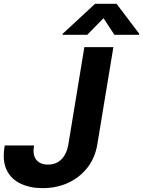

<svg xmlns="http://www.w3.org/2000/svg" viewBox="-28 -974 749 1004"><path d="M194.8 9.8Q129.4 9.8 79.8 -13.7Q30.3 -37.1 7.1 -84.5Q-16.1 -131.8 -4.4 -205.1L-2.9 -213.4H150.4L148.9 -205.1Q144.5 -176.3 152.1 -155.8Q159.7 -135.3 178 -124.3Q196.3 -113.3 223.1 -113.3Q251.5 -113.3 273.2 -125.5Q294.9 -137.7 309.3 -161.4Q323.7 -185.1 329.6 -219.7L413.1 -727.5H564.9L481 -219.7Q469.7 -149.9 429.7 -98.1Q389.6 -46.4 329.1 -18.3Q268.6 9.8 194.8 9.8ZM570.3 -792 513.2 -878.9 428.2 -792H298.8L299.8 -797.4L469.2 -954.1H581.5L700.2 -797.4L699.2 -792Z"/></svg>

Font: Inter Tight
Style: Bold Italic
Weight: 700
Italic angle: -9.39999°
Designer: Rasmus Andersson
Foundry: rsms
Version: Version 3.004